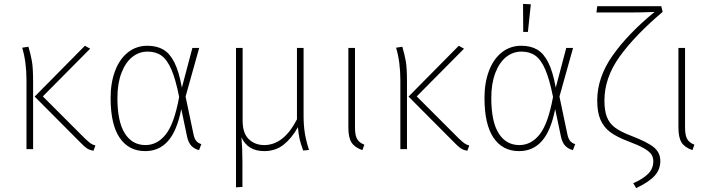

<svg xmlns="http://www.w3.org/2000/svg" viewBox="-20 -766 3655 986"><path d="M200 -271 415 -56Q434 -38 445 -30Q456 -22 470 -19L460 8Q440 5 426 -4.5Q412 -14 391 -36L158 -270L416 -531L443 -516ZM150 -348V0H116V-354Q116 -448 94 -521L126 -526Q138 -486 144 -451Q150 -416 150 -348Z M914 -316 968 -520H1003L933 -270L974 -75Q979 -52 989 -41Q999 -30 1014 -26L1002 5Q979 -1 963.5 -16.5Q948 -32 941 -63L911 -206Q889 -94 843 -42Q797 10 726 10Q641 10 594.5 -58.5Q548 -127 548 -263Q548 -341 571 -402Q594 -463 637 -497Q680 -531 737 -531Q785 -531 818.5 -511.5Q852 -492 875.5 -445.5Q899 -399 914 -316ZM583 -263Q583 -141 621 -81Q659 -21 727 -21Q788 -21 831.5 -76Q875 -131 900 -268Q882 -359 860 -409.5Q838 -460 809 -480.5Q780 -501 738 -501Q694 -501 659 -473Q624 -445 603.5 -391Q583 -337 583 -263Z M1537 7Q1524 -28 1518.5 -52.5Q1513 -77 1510 -113Q1478 -56 1436.5 -23Q1395 10 1337 10Q1252 10 1220 -61Q1225 -5 1225 69V194L1192 196V-520H1226V-146Q1226 -82 1257.5 -51.5Q1289 -21 1337 -21Q1437 -21 1505 -153V-520H1539V-174Q1539 -120 1546 -79Q1553 -38 1567 4Z M1803 -112Q1803 -71 1814 -52Q1825 -33 1851 -23L1841 5Q1801 -9 1785 -34.5Q1769 -60 1769 -111V-520H1803Z M2120 -271 2335 -56Q2354 -38 2365 -30Q2376 -22 2390 -19L2380 8Q2360 5 2346 -4.5Q2332 -14 2311 -36L2078 -270L2336 -531L2363 -516ZM2070 -348V0H2036V-354Q2036 -448 2014 -521L2046 -526Q2058 -486 2064 -451Q2070 -416 2070 -348Z M2834 -316 2888 -520H2923L2853 -270L2894 -75Q2899 -52 2909 -41Q2919 -30 2934 -26L2922 5Q2899 -1 2883.5 -16.5Q2868 -32 2861 -63L2831 -206Q2809 -94 2763 -42Q2717 10 2646 10Q2561 10 2514.5 -58.5Q2468 -127 2468 -263Q2468 -341 2491 -402Q2514 -463 2557 -497Q2600 -531 2657 -531Q2705 -531 2738.5 -511.5Q2772 -492 2795.5 -445.5Q2819 -399 2834 -316ZM2503 -263Q2503 -141 2541 -81Q2579 -21 2647 -21Q2708 -21 2751.5 -76Q2795 -131 2820 -268Q2802 -359 2780 -409.5Q2758 -460 2729 -480.5Q2700 -501 2658 -501Q2614 -501 2579 -473Q2544 -445 2523.5 -391Q2503 -337 2503 -263ZM2706 -744 2691 -602H2667L2666 -746Z M3383 -705Q3239 -583 3161.5 -474.5Q3084 -366 3084 -250Q3084 -198 3096.5 -165.5Q3109 -133 3138 -111Q3167 -89 3223 -68Q3306 -36 3338.5 -9Q3371 18 3371 61Q3371 105 3341 137.5Q3311 170 3247 200L3232 175Q3282 153 3308.5 126.5Q3335 100 3335 62Q3335 41 3324.5 26Q3314 11 3286 -5Q3258 -21 3202 -42Q3147 -63 3114 -87.5Q3081 -112 3064 -150.5Q3047 -189 3047 -250Q3047 -369 3126.5 -481.5Q3206 -594 3342 -705Q3328 -705 3321 -704Q3269 -702 3225 -702H3043L3047 -734H3376Z M3498 -112Q3498 -71 3509 -52Q3520 -33 3546 -23L3536 5Q3496 -9 3480 -34.5Q3464 -60 3464 -111V-520H3498Z"/></svg>

Font: FiraGO UltraLight
Style: Regular
Weight: 200
Designer: bBox Type
Foundry: bBox Type GmbH
Version: Version 1.001